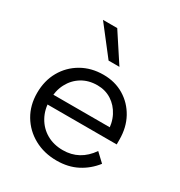

<svg xmlns="http://www.w3.org/2000/svg" viewBox="-181 -887 964 1028"><g transform="rotate(30 300.5 -372.5)"><path d="M486 -140 538 -91Q499 -41 444 -12.5Q389 16 318 16Q240 16 178.5 -18Q117 -52 82 -111Q47 -170 47 -246Q47 -322 80.5 -381Q114 -440 173 -474Q232 -508 307 -508Q379 -508 434.5 -474.5Q490 -441 522 -383Q554 -325 554 -249V-243H478V-249Q478 -307 455.5 -350.5Q433 -394 394.5 -418.5Q356 -443 307 -443Q253 -443 212 -418Q171 -393 148 -349Q125 -305 125 -247Q125 -189 150 -144Q175 -99 218.5 -74Q262 -49 319 -49Q423 -49 486 -140ZM554 -220H109V-281H538L554 -249ZM292 -587 157 -761H245L359 -587Z"/></g></svg>

Font: Wix Madefor Display
Style: Regular
Weight: 400
Designer: Dalton Maag Ltd
Foundry: Dalton Maag Ltd
Version: Version 3.100